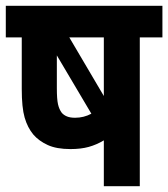

<svg xmlns="http://www.w3.org/2000/svg" viewBox="-20 -642 580 662"><path d="M540 -622V-513H462V0H338V-158Q313 -143 286 -135.5Q259 -128 223 -128Q175 -128 144.5 -142Q114 -156 95 -178Q75 -202 65 -236.5Q55 -271 55 -335V-513H0V-622ZM338 -513H219L338 -311ZM193 -253Q200 -245 211 -240.5Q222 -236 239 -236Q269 -236 295 -250L176 -451V-338Q176 -300 180 -282.5Q184 -265 193 -253Z"/></svg>

Font: Noto Sans Condensed
Style: Bold
Weight: 700
Width: 3
Designer: Monotype Design Team
Foundry: Monotype Imaging Inc.
Version: Version 2.013; ttfautohint (v1.8.4.7-5d5b)